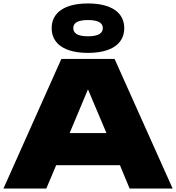

<svg xmlns="http://www.w3.org/2000/svg" viewBox="-21 -1091 1019 1111"><path d="M334 -750 -1 0H247L304 -135H673L729 0H978L642 -750ZM488 -785C622 -785 698 -837 698 -928C698 -1019 622 -1071 488 -1071C354 -1071 278 -1019 278 -928C278 -837 354 -785 488 -785ZM382 -321 488 -574 595 -321ZM488 -881C428 -881 403 -899 403 -928C403 -958 428 -975 488 -975C548 -975 574 -958 574 -928C574 -899 548 -881 488 -881Z"/></svg>

Font: Bounded ExtBd
Style: Regular
Weight: 800
Designer: Vlad Churkin
Version: Version 3.0